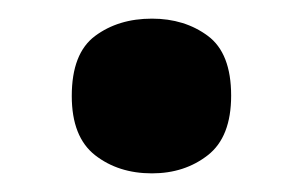

<svg xmlns="http://www.w3.org/2000/svg" viewBox="-20 -455 325 206"><path d="M57 -352Q57 -397.8 82 -416.4Q107 -435 143 -435Q178.1 -435 203 -416.5Q228 -398 228 -352.4Q228 -308 203 -288.5Q178.1 -269 143 -269Q107 -269 82 -288.5Q57 -308.1 57 -352Z"/></svg>

Font: Noto Sans New Tai Lue
Style: Regular
Weight: 400
Designer: Monotype Design Team
Foundry: Monotype Imaging Inc.
Version: Version 2.003